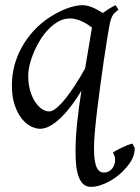

<svg xmlns="http://www.w3.org/2000/svg" viewBox="-20 -477 540 741"><path d="M169.9 -46.9Q182.6 -46.9 199.7 -61.5Q216.8 -76.2 235.4 -99.9Q253.9 -123.5 272.9 -153.3Q292 -183.1 308.6 -213.4L335 -370.6Q327.1 -376.5 317.9 -382.6Q308.6 -388.7 297.9 -393.8Q287.1 -398.9 275.1 -402.3Q263.2 -405.8 250 -405.8Q227.5 -405.8 207 -394.8Q186.5 -383.8 168.7 -365.7Q150.9 -347.7 136.2 -324.5Q121.6 -301.3 111.1 -276.6Q100.6 -252 94.7 -228Q88.9 -204.1 88.9 -185.1Q88.9 -153.3 96.2 -127.9Q103.5 -102.5 115.2 -84.5Q127 -66.4 141.4 -56.6Q155.8 -46.9 169.9 -46.9ZM437 -439.9Q428.7 -433.1 423.1 -427.7Q417.5 -422.4 413.6 -415.3Q409.7 -408.2 406.7 -397.9Q403.8 -387.7 400.9 -371.1Q398.4 -357.4 393.1 -324.5Q387.7 -291.5 381.3 -248Q375 -204.6 368.2 -155Q361.3 -105.5 355.7 -58.8Q350.1 -12.2 346.4 27.6Q342.8 67.4 342.8 91.3Q342.8 111.8 344.2 129.6Q345.7 147.5 349.9 160.6Q354 173.8 361.6 181.4Q369.1 189 381.8 189Q391.1 189 399.2 184.8Q407.2 180.7 412.6 174.1Q418 167.5 421.1 158.7Q424.3 149.9 424.3 140.6Q424.3 131.3 422.1 125.2Q419.9 119.1 416 111.3Q420.9 107.9 429.9 103Q439 98.1 449.7 93Q460.4 87.9 471.4 83.5Q482.4 79.1 491.2 77.1L500 94.2Q500 117.7 488.8 139.2Q477.5 160.6 453.1 185.1Q444.8 193.4 431.6 203.6Q418.5 213.9 402.1 222.9Q385.7 231.9 367.4 238Q349.1 244.1 330.6 244.1Q311.5 244.1 300 232.2Q288.6 220.2 282.2 201.2Q275.9 182.1 273.7 158Q271.5 133.8 271.5 109.4Q271.5 56.6 277.8 -3.9Q284.2 -64.5 294.4 -127.4Q277.3 -98.6 257.6 -72Q237.8 -45.4 217 -24.9Q196.3 -4.4 175.3 7.8Q154.3 20 134.8 20Q118.7 20 99.6 10.7Q80.6 1.5 64.2 -18.8Q47.9 -39.1 36.9 -71Q25.9 -103 25.9 -148.9Q25.9 -187.5 35.9 -224.9Q45.9 -262.2 64.9 -296.1Q84 -330.1 111.1 -359.4Q138.2 -388.7 172.9 -411.1Q186.5 -419.9 202.1 -428.2Q217.8 -436.5 234.1 -442.9Q250.5 -449.2 266.8 -453.1Q283.2 -457 298.8 -457Q309.6 -457 320.1 -454.1Q330.6 -451.2 340.6 -446.8Q350.6 -442.4 359.6 -437Q368.7 -431.6 377 -426.8Q388.2 -435.1 400.4 -442.9Q412.6 -450.7 425.8 -457Z"/></svg>

Font: Gentium Basic
Style: Italic
Weight: 400
Italic angle: -8°
Designer: J. Victor Gaultney and Annie Olsen
Foundry: SIL International
Version: Version 1.102; 2013; Maintenance release